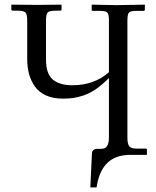

<svg xmlns="http://www.w3.org/2000/svg" viewBox="-20 -666 674 827"><path d="M528.8 -73.2Q528.8 -46.4 536.6 -36.1Q544.4 -25.9 568.8 -25.9H607.9Q612.8 -25.9 612.8 -21V1H541Q527.8 1 522 2Q415 11.2 396 141.1H369.1L376 -4.9Q376 -14.6 382.8 -19.8Q389.6 -24.9 396 -24.9H413.1Q419.4 -24.9 429.2 -26.9Q449.2 -34.7 449.2 -74.2V-330.1Q420.4 -300.8 393.3 -282.2Q366.2 -263.7 340.6 -255.1Q314.9 -246.6 295.2 -243.9Q275.4 -241.2 250 -241.2Q209 -241.2 178.5 -254.9Q147.9 -268.6 130.6 -293Q113.3 -317.4 105.2 -346.9Q97.2 -376.5 97.2 -412.1V-578.1Q97.2 -606 88.9 -613Q80.6 -620.1 53.2 -620.1H36.1Q35.2 -620.1 33.2 -620.6Q31.2 -621.1 30.8 -621.1Q28.8 -623 28.8 -625V-646L137.2 -645H151.9Q167 -645 198.2 -645.5Q229.5 -646 245.1 -646V-625Q245.1 -620.1 238.8 -620.1H222.2Q194.3 -620.1 186.3 -613.3Q178.2 -606.4 178.2 -578.1V-408.2Q178.2 -349.1 206.8 -324Q235.4 -298.8 292 -298.8Q385.7 -298.8 449.2 -355V-577.1Q449.2 -590.3 448.2 -595.2Q446.8 -609.9 439 -614.5Q431.2 -619.1 409.2 -619.1H378.9Q378.4 -619.1 377.4 -619.6Q376.5 -620.1 376 -620.1Q375 -621.1 375 -624V-646L475.1 -644H488.8Q507.8 -644.5 546.4 -645Q585 -645.5 604 -646V-625Q604 -619.1 598.1 -619.1H568.8Q556.6 -619.1 551.8 -618.2Q537.6 -616.7 533.2 -608.4Q528.8 -600.1 528.8 -577.1Z"/></svg>

Font: Common Serif
Style: Regular
Weight: 400
Designer: Philipp H. Poll, Khaled Hosny
Foundry: Stefan Peev, Context Ltd.
Version: Version 1.026